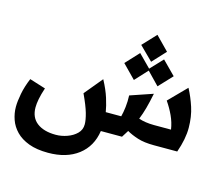

<svg xmlns="http://www.w3.org/2000/svg" viewBox="-133 -943 1579 1367"><g transform="rotate(15 656.5 -259.5)"><path d="M328 247Q244 247 185.5 225Q127 203 91 166Q55 129 39 83Q23 37 23 -10Q23 -51 34 -108Q45 -165 71 -227L189 -190Q173 -142 166 -106Q159 -70 159 -43Q159 32 209.5 70.5Q260 109 348 109Q390 109 432 94Q474 79 501.5 51.5Q529 24 529 -16Q529 -48 515 -97.5Q501 -147 463 -228L573 -361Q609 -294 626.5 -238Q644 -182 651 -139H765Q773 -169 778 -210.5Q783 -252 781 -297L948 -354Q935 -289 922 -242Q909 -195 893 -156Q915 -148 944.5 -143.5Q974 -139 1007 -139H1132Q1124 -191 1102 -238.5Q1080 -286 1049 -331L1175 -459Q1206 -401 1228 -333.5Q1250 -266 1250.5 -184Q1251 -102 1215 0H1044Q971 0 922.5 -15.5Q874 -31 840 -51Q826 -28 808 0H652Q635 116 549.5 181.5Q464 247 328 247ZM870 -569 771 -667 864 -766 961 -667ZM785 -412 688 -511 779 -609 869 -518 955 -609 1052 -511 959 -412 870 -504Z"/></g></svg>

Font: Readex Pro SemiBold
Style: Regular
Weight: 600
Designer: Bonnie Shaver-Troup, Thomas Jockin
Foundry: Lexend
Version: Version 1.204; ttfautohint (v1.8.4.7-5d5b)